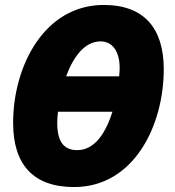

<svg xmlns="http://www.w3.org/2000/svg" viewBox="-20 -745 706 775"><path d="M279 10C520 10 641 -237 641 -466C641 -629 563 -725 399 -725C159 -725 33 -479 33 -249C33 -82 113 10 279 10ZM247 -437C276 -516 322 -578 386 -578C434 -578 463 -537 463 -471C463 -461 462 -450 461 -437ZM292 -139C240 -139 211 -170 211 -249C211 -263 212 -277 214 -294H434C408 -213 365 -139 292 -139Z"/></svg>

Font: Noto Sans UI SemiCondensed Black
Style: Italic
Weight: 900
Width: 4
Italic angle: -372°
Designer: Monotype Design Team
Foundry: Monotype Imaging Inc.
Version: Version 1.901